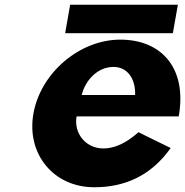

<svg xmlns="http://www.w3.org/2000/svg" viewBox="-20 -774 780 809"><path d="M324.3 -373.6C338 -431.5 387.9 -492 458.3 -492C518.3 -492 551.8 -440.2 549.3 -373.6ZM563.3 -216.9C408.3 -77.5 284 -177.5 302.7 -283.6H733.1C769.3 -488.8 658.9 -607 486.8 -607C315.8 -607 151.1 -467.3 120.8 -295.4C90.7 -124.8 206 15 376.9 15C502.5 15 614.2 -30.6 699.2 -150.3ZM275.6 -754 254.5 -634H708.3L729.5 -754Z"/></svg>

Font: Hussar Wysoki
Style: Obl
Weight: 700
Foundry: Cannot Into Space Fonts
Version: Version 0.92